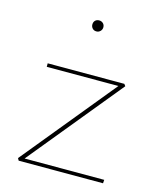

<svg xmlns="http://www.w3.org/2000/svg" viewBox="-96 -674 613 743"><g transform="rotate(15 211.0 -302.5)"><path d="M188 -583Q188 -593 194 -599Q200 -605 210 -605Q219 -605 225.5 -599Q232 -593 232 -583Q232 -574 225.5 -567.5Q219 -561 210 -561Q200 -561 194 -567.5Q188 -574 188 -583ZM388 -14 387 0H49L44 -9L347 -379H60V-393H367L373 -385L69 -14Z"/></g></svg>

Font: Ysabeau Infant Thin
Style: Regular
Weight: 200
Designer: Christian Thalmann (Catharsis Fonts)
Version: Version 0.003